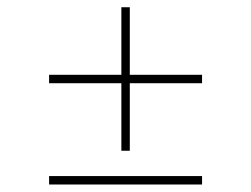

<svg xmlns="http://www.w3.org/2000/svg" viewBox="-20 -565 676 517"><path d="M329.5 -159.1H306.8V-340.9H112.2V-363.6H306.8V-545.5H329.5V-363.6H524.1V-340.9H329.5ZM524.1 -68.2H112.2V-90.9H524.1Z"/></svg>

Font: Linik Sans Thin
Style: Regular
Weight: 100
Designer: Fonts by Rasmus Andersson / Changes by Cristiano Sobral with parts from Marc Monis
Foundry: rsms
Version: Version 3.020; ttfautohint (v1.6)